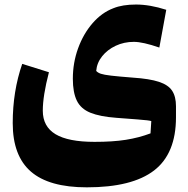

<svg xmlns="http://www.w3.org/2000/svg" viewBox="-20 -554 820 839"><path d="M676.3 -346.2Q604 -371.1 564.9 -371.1Q522 -371.1 485.6 -354Q449.2 -336.9 426.3 -308.1Q403.3 -279.3 400.4 -244.1Q407.2 -236.3 420.7 -231.7Q434.1 -227.1 466.1 -223.4Q498 -219.7 560.5 -214.8Q633.3 -210 674.3 -196.5Q715.3 -183.1 732.2 -157.5Q749 -131.8 749 -89.8V-41.5Q749 117.2 653.3 190.9Q557.6 264.6 359.4 264.6Q194.3 264.6 115 195.8Q35.6 127 35.6 -16.1Q35.6 -155.3 77.1 -274.9L193.8 -238.3Q167 -135.3 167 -70.3Q167 -1 222.7 32.5Q278.3 65.9 393.1 65.9Q473.1 65.9 530 56.9Q586.9 47.9 637.7 28.8L641.1 -24.9Q634.8 -26.9 622.6 -28.3Q610.4 -29.8 580.1 -32.2Q549.8 -34.7 489.3 -39.1Q416.5 -44.4 374.8 -61.5Q333 -78.6 315.7 -114.3Q298.3 -149.9 298.3 -210Q298.3 -279.8 321.3 -343Q344.2 -406.2 384.5 -452.6Q424.8 -499 475.6 -518.1Q515.1 -534.2 574.7 -534.2Q634.8 -534.2 706.5 -511.2Z"/></svg>

Font: Pinar-FD ExtraBold
Style: Regular
Weight: 800
Designer: Amin Abedi
Version: Version 3.000